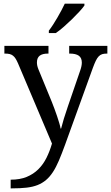

<svg xmlns="http://www.w3.org/2000/svg" viewBox="-20 -786 605 1046"><path d="M564.9 -536.1V-494.1H562Q547.4 -494.1 536.9 -491Q526.4 -487.8 517.8 -479Q509.3 -470.2 502 -455.1Q494.6 -439.9 485.8 -416L334 3.9Q316.4 52.2 300.8 88.9Q285.2 125.5 268.1 151.6Q251 177.7 230.7 194.8Q210.4 211.9 184.6 222.2Q158.7 232.4 125 236.3Q91.3 240.2 46.9 240.2H38.1V192.9Q88.9 192.9 125.5 177.7Q162.1 162.6 188.7 136.2Q215.3 109.9 233.2 74Q251 38.1 263.2 -3.9L78.1 -440.9Q71.3 -456.5 64.9 -466.6Q58.6 -476.6 50.5 -482.9Q42.5 -489.3 32 -491.7Q21.5 -494.1 6.8 -494.1H3.9V-536.1H244.1V-494.1H241.2Q210.9 -494.1 196 -482.4Q181.2 -470.7 181.2 -445.8Q181.2 -437.5 182.9 -429Q184.6 -420.4 189 -409.2L262.2 -231Q269 -213.9 276.6 -193.6Q284.2 -173.3 290.8 -153.6Q297.4 -133.8 302.7 -116.2Q308.1 -98.6 310.1 -85.9H313Q318.4 -107.9 327.9 -139.4Q337.4 -170.9 350.1 -207L417 -401.9Q421.4 -414.1 423.6 -425.3Q425.8 -436.5 425.8 -444.8Q425.8 -470.7 409.4 -482.4Q393.1 -494.1 359.9 -494.1H356.9V-536.1ZM246.1 -619.1Q257.3 -633.3 269.3 -651.9Q281.2 -670.4 292.7 -690.2Q304.2 -710 314.7 -729.7Q325.2 -749.5 333 -766.1H439.9V-755.9Q430.7 -742.7 412.6 -722.9Q394.5 -703.1 372.6 -681.6Q350.6 -660.2 327.4 -639.9Q304.2 -619.6 284.2 -606H246.1Z"/></svg>

Font: Sahl Naskh
Style: Regular
Weight: 400
Designer: Pascal Zoghbi
Version: Version 1.001